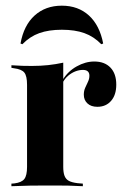

<svg xmlns="http://www.w3.org/2000/svg" viewBox="-20 -643 434 663"><path d="M135.5 -2.4Q109.7 -2.4 83.1 -2Q56.5 -1.6 19.4 0V-8.9L29.8 -9.7Q54.8 -12.9 64.1 -25Q73.4 -37.1 73.4 -66.9V-208.9H198.4V-66.9Q198.4 -47.6 202.8 -35.9Q207.3 -24.2 217.7 -18.5Q228.2 -12.9 247.6 -10.5L266.1 -8.9V0Q238.7 -1.6 216.1 -2Q193.5 -2.4 174.6 -2.4Q155.6 -2.4 135.5 -2.4ZM73.4 -208.9V-350Q73.4 -380.6 64.1 -392.3Q54.8 -404 28.2 -407.3L19.4 -408.9V-417.7Q41.1 -416.1 57.7 -415.7Q74.2 -415.3 90.3 -415.3Q119.4 -415.3 146 -418.1Q172.6 -421 198.4 -426.6V-417.7V-208.9ZM316.1 -274.2Q294.4 -274.2 281.9 -285.9Q269.4 -297.6 269.4 -316.1Q269.4 -329 274.2 -339.9Q279 -350.8 283.9 -360.9Q288.7 -371 288.7 -381.5Q288.7 -401.6 266.1 -401.6Q253.2 -401.6 239.9 -396.4Q226.6 -391.1 215.3 -381.5Q204 -371.8 196.8 -358.1V-367.7Q214.5 -396.8 244.8 -413.7Q275 -430.6 305.6 -430.6Q341.1 -430.6 361.3 -409.7Q381.5 -388.7 381.5 -350.8Q381.5 -315.3 363.7 -294.8Q346 -274.2 316.1 -274.2ZM193.5 -623.4Q250 -623.4 287.1 -589.5Q324.2 -555.6 336.3 -492.7L329.8 -490.3Q304 -516.9 271.4 -528.6Q238.7 -540.3 193.5 -540.3Q148.4 -540.3 115.7 -528.6Q83.1 -516.9 57.3 -490.3L50.8 -492.7Q62.1 -555.6 99.6 -589.5Q137.1 -623.4 193.5 -623.4Z"/></svg>

Font: Playfair 144pt SemiCondensed ExtraBold
Style: Regular
Weight: 800
Width: 4
Designer: Claus Eggers Sørensen
Foundry: Claus Eggers Sørensen
Version: Version 2.203